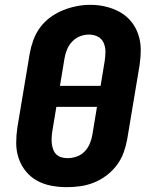

<svg xmlns="http://www.w3.org/2000/svg" viewBox="-20 -766 640 794"><path d="M256 8Q224 8 192 2Q160 -4 133 -19Q106 -34 86.5 -58Q67 -82 57 -112Q47 -142 47 -174.5Q47 -207 52 -240L103 -545Q108 -573 118 -600.5Q128 -628 146 -652.5Q164 -677 189 -695Q214 -713 241.5 -724Q269 -735 297 -740.5Q325 -746 354 -746Q387 -746 418 -738.5Q449 -731 476 -716Q503 -701 522.5 -677Q542 -653 552 -623Q562 -593 562 -560.5Q562 -528 557 -495L506 -190Q501 -162 491 -134.5Q481 -107 463 -83Q445 -59 420.5 -40.5Q396 -22 368.5 -11Q341 0 312.5 4Q284 8 256 8ZM228 -411H396L413 -514Q416 -534 416 -553Q416 -572 408.5 -589Q401 -606 384.5 -614.5Q368 -623 348 -623Q329 -623 311 -616Q293 -609 279 -594.5Q265 -580 257.5 -562Q250 -544 247 -526ZM259 -112Q278 -112 297 -118.5Q316 -125 330 -139.5Q344 -154 351.5 -172.5Q359 -191 362 -209L381 -324H213L196 -221Q194 -208 193.5 -195Q193 -182 194.5 -170Q196 -158 200.5 -146.5Q205 -135 213.5 -127Q222 -119 234 -115.5Q246 -112 259 -112Z"/></svg>

Font: Iosevka Curly HvExObl
Style: Regular
Weight: 900
Width: 7
Italic angle: -9°
Monospace: yes
Designer: Belleve Invis
Foundry: Belleve Invis
Version: Version 11.1.0; ttfautohint (v1.8.3)